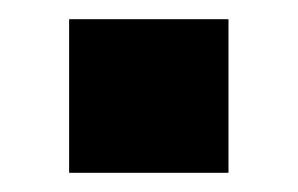

<svg xmlns="http://www.w3.org/2000/svg" viewBox="-20 -393 310 200"><path d="M52 -213V-373H218V-213Z"/></svg>

Font: SUSE ExtraBold
Style: Regular
Weight: 800
Designer: Rene Bieder
Foundry: SUSE
Version: Version 1.000